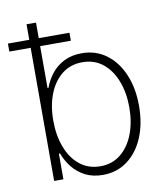

<svg xmlns="http://www.w3.org/2000/svg" viewBox="-92 -798 766 878"><g transform="rotate(-10 291.0 -358.5)"><path d="M315.4 11.7Q268.6 11.7 233.6 -6.3Q198.7 -24.4 175 -54.2Q151.4 -84 138.7 -119.1H133.3V0H90.3V-727.5H134.3V-423.8H138.7Q151.4 -459 174.8 -488.5Q198.2 -518.1 233.4 -535.6Q268.6 -553.2 314.9 -553.2Q380.4 -553.2 429.2 -517.1Q478 -481 505.1 -417.2Q532.2 -353.5 532.2 -271.5Q532.2 -189 505.4 -125Q478.5 -61 429.7 -24.7Q380.9 11.7 315.4 11.7ZM311 -29.3Q366.2 -29.3 405.8 -61.5Q445.3 -93.8 466.3 -148.7Q487.3 -203.6 487.3 -272Q487.3 -339.8 466.3 -394.3Q445.3 -448.7 406 -480.5Q366.7 -512.2 311 -512.2Q255.9 -512.2 216.3 -481Q176.8 -449.7 155.5 -395.5Q134.3 -341.3 134.3 -272Q134.3 -202.6 155.3 -147.7Q176.3 -92.8 216.1 -61Q255.9 -29.3 311 -29.3ZM-8.8 -618.2V-655.3H276.9V-618.2Z"/></g></svg>

Font: Inter ExtraLight
Style: Regular
Weight: 250
Designer: Rasmus Andersson
Foundry: rsms
Version: Version 4.001;git-66647c0bb